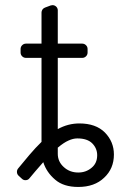

<svg xmlns="http://www.w3.org/2000/svg" viewBox="-20 -715 509 746"><path d="M194.2 -17Q160.9 -45.1 148.1 -84.9Q114 -46.2 94.8 -22.7Q89.1 -14.9 78.8 -14.9Q70.7 -14.9 65 -20.6L52.2 -32.3Q45.8 -38.4 45.8 -47.2Q45.8 -54.7 50.4 -60.4L93.8 -112.6Q117.9 -141 141.3 -163.7V-490.1H81Q72.4 -490.1 66.2 -496.1Q60 -502.1 60 -511V-524.5Q60 -533.4 66.2 -539.4Q72.4 -545.5 81 -545.5H141.3V-666.5Q141.3 -670.8 143.8 -675.8L145.2 -678.3Q149.5 -683.9 155.2 -685.7L177.2 -693.9Q180.4 -695 183.9 -695Q191.4 -695 197.1 -690.3Q202.8 -685.7 204.2 -678.3Q204.5 -677.2 204.5 -675.8V-545.5H299.4Q307.9 -545.5 314.1 -539.4Q320.3 -533.4 320.3 -524.5V-511Q320.3 -502.1 314.1 -496.1Q307.9 -490.1 299.4 -490.1H204.5V-213.4Q244.3 -235.4 288.4 -235.4Q352.3 -235.4 387.4 -200.3Q422.6 -164.4 422.6 -114.7Q422.6 -59.7 384.6 -24.5Q347.3 11.4 284.1 11.4Q226.9 11.4 194.2 -17ZM227.6 -66.1Q250.7 -44.7 284.1 -44.7Q313.9 -44.7 335.6 -62.9Q357.6 -80.6 357.6 -111.9Q357.6 -138.5 338.4 -158Q319.2 -177.2 280.5 -177.2Q263.8 -177.2 245.7 -168.7Q228.3 -161.2 204.5 -141.3V-117.5Q204.5 -87 227.6 -66.1Z"/></svg>

Font: DeltaSans Light
Style: Regular
Weight: 300
Designer: Rasmus Andersson
Foundry: rsms
Version: Version 3.012